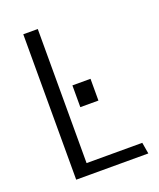

<svg xmlns="http://www.w3.org/2000/svg" viewBox="-121 -703 644 778"><g transform="rotate(-20 201.5 -313.5)"><path d="M267.1 -364.3V-270.5H189V-364.3ZM135.3 -627V-48.8H375.5L383.8 0H72.8V-627Z"/></g></svg>

Font: Anaheim
Style: Regular
Weight: 400
Designer: vernon adams
Foundry: vernon adams
Version: Version 1.002; ttfautohint (v0.93.5-3d13) -l 8 -r 50 -G 200 